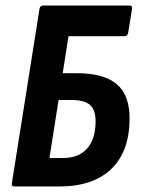

<svg xmlns="http://www.w3.org/2000/svg" viewBox="-20 -675 511 695"><path d="M33 0Q21 0 23 -12L123 -643Q125 -655 136 -655H447Q460 -655 458 -643L444 -557Q442 -544 431 -544H228L207 -410H258Q356 -410 402.5 -370.5Q449 -331 449 -247Q449 -127 383 -63.5Q317 0 194 0ZM159 -103H208Q265 -103 295.5 -137.5Q326 -172 326 -236Q326 -277 306 -295Q286 -313 239 -313H192Z"/></svg>

Font: Sofia Sans Condensed ExtraBold
Style: Italic
Weight: 800
Italic angle: -9°
Version: Version 4.100